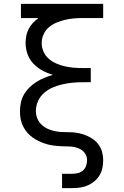

<svg xmlns="http://www.w3.org/2000/svg" viewBox="-20 -755 640 990"><path d="M300 215V141H353Q368 141 382.5 137.5Q397 134 408 124Q419 114 424 100Q429 86 429 71Q429 53 419.5 38Q410 23 395 14.5Q380 6 363 3Q346 0 328.5 0Q311 0 294 -1Q277 -2 259.5 -4Q242 -6 225.5 -10.5Q209 -15 193 -21.5Q177 -28 162 -37Q147 -46 134 -57.5Q121 -69 111 -83.5Q101 -98 94.5 -114Q88 -130 85.5 -147Q83 -164 83 -181Q83 -204 88 -227Q93 -250 104.5 -269.5Q116 -289 132.5 -305Q149 -321 168.5 -333Q188 -345 209.5 -354Q231 -363 253 -369Q225 -377 199 -391Q173 -405 152.5 -426.5Q132 -448 122 -476Q112 -504 112 -533Q112 -552 115.5 -570.5Q119 -589 128 -606Q137 -623 150 -637Q163 -651 179 -662H88V-735H512V-662H406Q383 -662 360 -660Q337 -658 314.5 -652.5Q292 -647 270.5 -638Q249 -629 231.5 -614Q214 -599 204.5 -577.5Q195 -556 195 -533Q195 -510 204.5 -488.5Q214 -467 231.5 -452Q249 -437 270.5 -427.5Q292 -418 314.5 -413Q337 -408 360 -406Q383 -404 406 -404H448V-331H406Q380 -331 353.5 -328.5Q327 -326 301 -320Q275 -314 251 -303.5Q227 -293 207 -275.5Q187 -258 176 -233.5Q165 -209 165 -182Q165 -182 165 -182Q165 -182 165 -182Q165 -162 173 -143Q181 -124 196 -110.5Q211 -97 230 -89Q249 -81 269 -77.5Q289 -74 309.5 -74Q330 -74 350 -73Q370 -72 390 -67.5Q410 -63 428.5 -55Q447 -47 463 -35Q479 -23 490.5 -6Q502 11 507 31Q512 51 512 71Q512 91 508 111Q504 131 493.5 148.5Q483 166 467 179.5Q451 193 432.5 201Q414 209 394 212Q374 215 353 215Z"/></svg>

Font: Iosevka Custom Extended
Style: Regular
Weight: 400
Width: 7
Monospace: yes
Designer: Belleve Invis
Foundry: Belleve Invis
Version: Version 11.2.4; ttfautohint (v1.8.4)